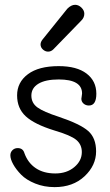

<svg xmlns="http://www.w3.org/2000/svg" viewBox="-20 -767 456 795"><path d="M179.2 -553.2Q167.5 -553.2 157.7 -562Q147.9 -570.8 147.9 -583Q147.9 -592.8 155.8 -603L258.8 -731Q274.9 -747.1 291 -747.1Q305.2 -747.1 317.1 -735.6Q329.1 -724.1 329.1 -710Q329.1 -694.3 316.9 -682.1L201.2 -563Q191.4 -553.2 179.2 -553.2ZM206.1 7.8Q162.6 7.8 125.7 -7.1Q88.9 -22 67.6 -43.7Q46.4 -65.4 34.7 -86.7Q22.9 -107.9 22.9 -124Q22.9 -136.7 31.7 -145.3Q40.5 -153.8 53.2 -153.8Q75.2 -153.8 81.1 -132.8Q95.7 -92.3 128.2 -70.6Q160.6 -48.8 209 -48.8Q256.3 -48.8 287.6 -75Q318.8 -101.1 318.8 -137.2Q318.8 -168.5 295.9 -187.7Q272.9 -207 204.1 -227.1Q122.6 -252.4 86.7 -285.4Q50.8 -318.4 50.8 -372.1Q50.8 -426.3 95.5 -459.7Q140.1 -493.2 223.1 -493.2Q297.9 -493.2 338.4 -462.4Q378.9 -431.6 378.9 -378.9Q378.9 -330.1 348.1 -330.1Q335 -330.1 325.9 -338.1Q316.9 -346.2 316.9 -357.9Q316.9 -361.8 318.4 -368.7Q319.8 -375.5 319.8 -379.9Q319.8 -438 223.1 -438Q168.5 -438 139.2 -420.4Q109.9 -402.8 109.9 -371.1Q109.9 -340.3 135.3 -322Q160.6 -303.7 224.1 -283.2Q312.5 -253.4 345.2 -224.6Q377.9 -195.8 377.9 -140.1Q377.9 -82 330.1 -37.1Q282.2 7.8 206.1 7.8Z"/></svg>

Font: Comic Neue
Style: Regular
Weight: 400
Designer: Craig Rozynski
Foundry: Craig Rozynski
Version: Version 2.003;hotconv 1.0.109;makeotfexe 2.5.65596